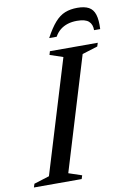

<svg xmlns="http://www.w3.org/2000/svg" viewBox="-118 -928 667 986"><g transform="rotate(-10 215.5 -435.0)"><path d="M242.5 -633.5 174 -656.5 179.5 -675H429L423 -656.5L342.5 -631.5L163.5 -41.5L232 -18.5L226 0H-23L-17 -18.5L63 -43.5ZM343 -804.5Q316 -804.5 294 -797.5Q272 -790.5 255 -776.8Q238 -763 226.5 -742H187.5Q214 -791.5 238.8 -819.5Q263.5 -847.5 291.8 -858.8Q320 -870 356.5 -870Q393.5 -870 415.8 -858Q438 -846 447 -817.8Q456 -789.5 453.5 -742H421.5Q422 -772 404.2 -788.2Q386.5 -804.5 343 -804.5Z"/></g></svg>

Font: Newsreader 24pt Medium
Style: Italic
Weight: 500
Italic angle: -17°
Designer: Hugues Gentile
Foundry: Production Type
Version: Version 1.003